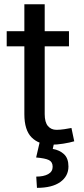

<svg xmlns="http://www.w3.org/2000/svg" viewBox="-20 -676 396 908"><path d="M222.7 8.3Q164.1 8.3 129.6 -26.1Q95.2 -60.5 95.2 -136.2V-457H11.7V-528.3H95.2V-655.8H191.4V-528.3H306.2V-457H191.4V-136.2Q191.4 -98.1 206.5 -80.1Q221.7 -62 247.1 -62Q264.2 -62 285.2 -65.2Q306.2 -68.4 317.9 -70.8L331.1 -7.8Q310.1 -1.5 279.5 3.4Q249 8.3 222.7 8.3ZM154.8 212.4 151.4 159.2Q186.5 159.2 207.8 147.5Q229 135.7 229 112.8Q229 89.8 211.4 81.1Q193.8 72.3 150.9 68.8L170.4 -15.6H239.3L229.5 28.3Q261.7 33.7 282.7 53.2Q303.7 72.8 303.7 111.3Q303.7 157.2 265.1 184.8Q226.6 212.4 154.8 212.4Z"/></svg>

Font: Roboto Slab
Style: Regular
Weight: 400
Designer: Google
Version: Version 2.000; ttfautohint (v1.8.1.43-b0c9)